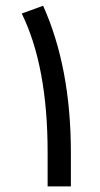

<svg xmlns="http://www.w3.org/2000/svg" viewBox="-20 -665 358 685"><path d="M133.8 -644.5Q232.9 -424.3 232.9 -119.6V0H149.9V-121.1Q149.9 -428.7 57.6 -616.7Z"/></svg>

Font: Vazir WOL
Style: WOL
Weight: 400
Foundry: Based on Dejavu fonts, by Saber Rastikerdar
Version: Version 26.0.0